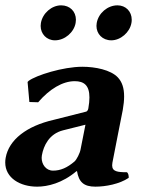

<svg xmlns="http://www.w3.org/2000/svg" viewBox="-28 -689 564 719"><path d="M334.2 -603C333.6 -599.3 333.2 -595.6 333.2 -592C333.2 -562 355.7 -538 388.8 -538C423.8 -538 458.1 -568 464.2 -603C465 -607.1 465.3 -611.1 465.3 -615C465.3 -646.1 443 -669 411.9 -669C374.9 -669 340.8 -640 334.2 -603ZM125.2 -603C124.6 -599.3 124.2 -595.6 124.2 -592C124.2 -561.9 146.5 -538 177.8 -538C214.8 -538 249.1 -568 255.2 -603C255.9 -607.1 256.3 -611.1 256.3 -615C256.3 -646.1 233.8 -669 200.9 -669C165.9 -669 131.7 -640 125.2 -603ZM292 -222 273.6 -129C271.4 -116 259.1 -91.1 250.7 -84C223.7 -61 198.7 -50 170.7 -50C144.1 -50 128 -73.6 128 -97.8C128 -100.8 128.2 -103.9 128.8 -107C135.1 -143.1 155.8 -187.8 208.3 -201ZM393 -80C398.1 -109 429.8 -266 431.7 -277C435.1 -296.2 436.8 -313.1 436.8 -327.9C436.8 -359.6 429.1 -382.2 413.3 -399.1C386.6 -427.5 328.4 -439 280.3 -439C208.3 -439 106.7 -407 79 -386L75.3 -382L82 -307L114.9 -306C157.7 -356 206.8 -385 251.8 -385C286.7 -385 306.9 -369.3 306.9 -324.1C306.9 -312.5 305.6 -298.8 302.8 -283C301.6 -276 297.9 -272 294.7 -271L172.2 -240C72.2 -217 5.2 -166 -6.8 -98C-7.9 -92 -8.4 -86.2 -8.4 -80.6C-8.4 -22.5 47.3 10 111.1 10C150.2 10 205.4 -3 258.4 -48H260.4C267.1 -7 286.1 10 329.1 10C368.2 10 419.9 0 454 -23C454.2 -31.7 452.8 -39 447.7 -44C412.1 -44 392 -46.4 392 -70C392 -73 392.4 -76.3 393 -80Z"/></svg>

Font: Linux Biolinum O 
Style: Bold Italic
Weight: 700
Designer: Philipp H. Poll
Foundry: Philipp H. Poll
Version: Version 1.3.2